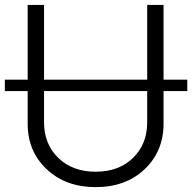

<svg xmlns="http://www.w3.org/2000/svg" viewBox="-22 -747 780 779"><path d="M737.8 -423.8V-377.4H641.6V-245.6Q641.6 -133.3 564.9 -60.5Q488.3 12.2 366.2 12.2Q244.1 12.2 167 -60.8Q89.8 -133.8 90.3 -245.6V-377.4H-2.4V-423.8H90.3V-727.1H156.7V-423.8H575.2V-727.1H641.6V-423.8ZM575.2 -377.4H156.7V-250.5Q156.7 -162.6 214.4 -106.4Q272 -50.3 366.2 -50.3Q460.4 -50.3 517.8 -106.4Q575.2 -162.6 575.2 -250.5Z"/></svg>

Font: Interop Light
Style: Regular
Weight: 300
Designer: Rasmus Andersson, Google, Jang Haemin
Foundry: jhaemin
Version: Version 1.007